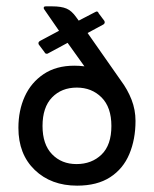

<svg xmlns="http://www.w3.org/2000/svg" viewBox="-20 -576 484 605"><path d="M246 -367 193 -441 130 -407Q123 -405 120 -412L102 -436Q99 -443 106 -447L166 -479L119 -547Q117 -550 118 -553Q119 -556 124 -556H144Q173 -556 189.5 -549Q206 -542 220 -522L228 -511L280 -538Q288 -543 291 -534L309 -510Q312 -503 306 -499L256 -472L361 -322Q382 -294 394.5 -262Q407 -230 407 -195Q407 -137 387.5 -90.5Q368 -44 327 -17.5Q286 9 223 9Q141 9 89.5 -40.5Q38 -90 38 -173Q38 -228 58 -272Q78 -316 117.5 -342.5Q157 -369 214 -369Q222 -369 230.5 -368.5Q239 -368 246 -367ZM221 -59Q269 -59 300 -89Q331 -119 331 -179Q331 -238 300 -269Q269 -300 222 -300Q174 -300 144 -269Q114 -238 114 -179Q114 -121 144 -90Q174 -59 221 -59Z"/></svg>

Font: Zain
Style: Regular
Weight: 400
Designer: Zain,Boutros
Foundry: Mobile Telecommunications Company (Zain), 2024
Version: Version 1.51; ttfautohint (v1.8.4)